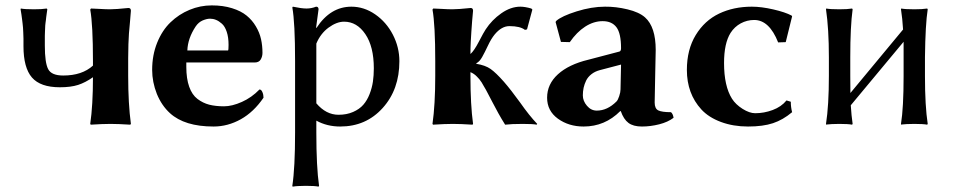

<svg xmlns="http://www.w3.org/2000/svg" viewBox="-20 -464 3596 719"><path d="M67.9 -291C67.9 -237.3 78.5 -198.2 99.6 -173.8C120.8 -149.4 155.6 -137.2 204.1 -137.2C231.4 -137.2 254.2 -140.1 272.5 -146C290.7 -151.9 309.2 -161.5 328.1 -174.8C328.1 -104.5 324.7 -46.2 317.9 0L319.8 2.9C349.4 1 374.2 0 394 0C413.2 0 437.8 1 467.8 2.9L470.2 0C463.4 -50.1 460 -110.2 460 -180.2V-246.1C460 -263.7 460.3 -281.2 460.9 -298.6C461.6 -316 462.2 -329.4 462.9 -338.9L466.8 -382.3L470.2 -423.8C470.2 -430.7 467.1 -434.1 460.9 -434.1C429.4 -430.8 406.4 -429.2 392.1 -429.2C382 -429.2 368.5 -429.7 351.6 -430.7C334.6 -431.6 324.4 -432.1 320.8 -432.1L317.9 -428.2C324.7 -390.8 328.1 -326.3 328.1 -234.9V-218.3C300.8 -193.5 263.7 -181.2 216.8 -181.2C187.5 -181.2 168.7 -189.1 160.4 -205.1C152.1 -221 147.9 -250.3 147.9 -293V-313.5V-330.1C147.9 -335 148.1 -339.9 148.4 -345C148.8 -350 148.9 -353.9 148.9 -356.7C148.9 -359.5 149.1 -363.3 149.4 -368.2L150.4 -377.9C150.7 -379.6 151.2 -383.2 151.9 -388.9C152.5 -394.6 152.9 -398.3 153.1 -399.9C153.2 -401.5 153.9 -406.2 155 -413.8C156.2 -421.5 156.9 -426.6 157.2 -429.2L154.8 -432.1L150.4 -431.6C147.5 -431 142 -430.4 134 -429.9C126.1 -429.4 117 -429.2 106.9 -429.2C83.5 -429.2 67.2 -430.2 58.1 -432.1L57.1 -429.2C57.8 -425.6 58.8 -419 60.3 -409.4C61.8 -399.8 62.6 -393.8 62.7 -391.4C62.9 -388.9 63.5 -384 64.5 -376.7C65.4 -369.4 66 -363.8 66.2 -359.9C66.3 -356 66.7 -350.2 67.1 -342.5C67.6 -334.9 67.9 -327.1 67.9 -319.3Z M681.6 -274.9C682.6 -305.2 693 -335.3 712.9 -365.2C720.1 -375.7 728.8 -383.1 739 -387.5C749.3 -391.8 758.5 -394 766.6 -394C774.1 -394 781.5 -392.6 788.8 -389.6C796.1 -386.7 803.5 -381.9 811 -375.2C818.5 -368.6 824.5 -358.4 829.1 -344.7C833.7 -331.1 835.9 -314.8 835.9 -295.9C835.9 -283.2 835.3 -276.2 834 -274.9ZM951.7 -128.9C932.1 -108.7 910.2 -93.2 885.7 -82.3C861.3 -71.4 839 -65.9 818.8 -65.9C797.7 -65.9 779.2 -68 763.4 -72C747.6 -76.1 733 -83.3 719.5 -93.5C706 -103.8 695.6 -119 688.5 -139.2C681.3 -159.3 677.7 -184.2 677.7 -213.9V-230H933.6C944.3 -230 951.9 -233.7 956.3 -241.2C960.7 -248.7 962.9 -257 962.9 -266.1C962.9 -284 961.1 -301.1 957.5 -317.4C953.9 -333.7 947.5 -349.6 938.2 -365.2C929 -380.9 917.3 -394.4 903.3 -405.8C889.3 -417.2 871.2 -426.4 848.9 -433.3C826.6 -440.3 801.3 -443.8 772.9 -443.8C744.3 -443.8 716.6 -438.3 689.9 -427.2C663.2 -416.2 639.5 -400.6 618.7 -380.6C597.8 -360.6 581.1 -335.1 568.6 -304.2C556.1 -273.3 549.8 -239.3 549.8 -202.1C549.8 -171.9 555.7 -141.9 567.4 -112.3C579.4 -83 595.9 -58.9 616.7 -40C653.2 -6.8 707.5 9.8 779.8 9.8C815.3 9.8 849.2 0.7 881.6 -17.3C914 -35.4 942.4 -62.3 966.8 -98.1C966.8 -105.6 965.4 -112.6 962.6 -119.1C959.9 -125.7 956.2 -128.9 951.7 -128.9Z M1164.6 -300.8C1175 -325.8 1190.3 -345.8 1210.4 -360.6C1230.6 -375.4 1250 -382.8 1268.6 -382.8C1300.5 -382.8 1327 -367.3 1348.1 -336.2C1369.3 -305.1 1379.9 -262.4 1379.9 -208C1379.9 -190.4 1378.7 -173.8 1376.5 -158.2C1374.2 -142.6 1370 -127 1364 -111.6C1358 -96.1 1350.2 -82.8 1340.6 -71.8C1331 -60.7 1318.2 -51.7 1302.2 -44.7C1286.3 -37.7 1268.1 -34.2 1247.6 -34.2C1216.6 -34.2 1189 -48.5 1164.6 -77.1ZM1085 32.2C1085 121.1 1081.5 187.7 1074.7 231.9L1075.7 234.9L1080.1 234.4C1083.3 233.7 1089 233.2 1097.2 232.7C1105.3 232.2 1114.6 231.9 1125 231.9C1147.8 231.9 1163.7 232.9 1172.9 234.9L1174.8 231.9C1168 184.7 1164.6 118.2 1164.6 32.2V-12.2C1191.2 2.4 1221 9.8 1253.9 9.8C1318.4 9.8 1371.4 -13.3 1413.1 -59.6C1454.8 -105.8 1475.6 -164.2 1475.6 -234.9C1475.6 -269.7 1467.4 -302.8 1451.2 -334.2C1434.9 -365.6 1412.8 -391 1385 -410.2C1357.2 -429.4 1327.5 -439 1295.9 -439C1243.5 -439 1200 -412.6 1165.5 -359.9H1163.6L1172.9 -429.2C1172.9 -435.7 1169.8 -439 1163.6 -439C1151.9 -434.4 1140 -432.1 1127.9 -432.1C1115.6 -432.1 1098.5 -434.4 1076.7 -439L1074.7 -436C1081.5 -398.9 1085 -331.9 1085 -234.9Z M1609.9 -234.9V-180.2C1609.9 -107.6 1606.4 -47.5 1599.6 0L1601.6 2.9C1631.5 1 1656.2 0 1675.8 0C1695.3 0 1719.9 1 1749.5 2.9L1751.5 0C1745 -47.5 1741.7 -107.6 1741.7 -180.2V-193.8C1746.3 -191.9 1750.5 -189.6 1754.4 -187C1758.3 -184.4 1762.1 -181.2 1765.9 -177.2C1769.6 -173.3 1772.6 -170.1 1774.9 -167.5C1777.2 -164.9 1780.1 -160.8 1783.7 -155.3L1791 -142.6C1792.6 -140.3 1795.5 -135.4 1799.6 -127.9C1803.6 -120.4 1806.3 -115.4 1807.6 -112.8L1824.2 -81.1L1846.2 -40C1853.4 -27 1861.8 -12.7 1871.6 2.9C1886.9 1 1908.9 0 1937.5 0C1963.5 0 1981 1 1989.7 2.9L1991.7 0C1971.8 -20.8 1950.5 -47.5 1927.7 -80.1C1904.6 -112 1884.3 -138 1866.7 -158.2C1847.2 -180.3 1830.7 -196.1 1817.4 -205.6C1804 -215 1786.1 -221.5 1763.7 -225.1V-227.1C1771.8 -231 1779.1 -238.8 1785.6 -250.5C1792.2 -262.2 1799.4 -276.5 1807.4 -293.5C1815.3 -310.4 1823.7 -324.2 1832.5 -335C1849.8 -355.8 1868.2 -366.2 1887.7 -366.2C1914.4 -366.2 1933.8 -361.5 1945.8 -352.1L1953.6 -354L1973.6 -428.2L1969.7 -432.1C1953.8 -436.7 1940.1 -439 1928.7 -439C1904.6 -439 1880.8 -430.7 1857.2 -414.1C1833.6 -397.5 1814.1 -377.4 1798.8 -354C1793.9 -346.8 1785.5 -331.6 1773.4 -308.3C1761.4 -285.1 1750.8 -269.5 1741.7 -261.7C1741.7 -277 1742.1 -292.4 1742.9 -307.9C1743.7 -323.3 1744.5 -335.6 1745.1 -344.7C1745.8 -353.8 1746.7 -367.2 1748 -384.8L1751.5 -423.8C1751.5 -430.7 1748.5 -434.1 1742.7 -434.1C1711.1 -430.8 1688.2 -429.2 1673.8 -429.2C1663.7 -429.2 1650.2 -429.7 1633.3 -430.7C1616.4 -431.6 1606.1 -432.1 1602.5 -432.1L1599.6 -428.2C1606.4 -390.8 1609.9 -326.3 1609.9 -234.9Z M2305.7 -222.2 2303.7 -128.9C2303.7 -122.1 2302.1 -113.8 2298.8 -104C2295.6 -94.2 2292.2 -87.6 2288.6 -84C2265.8 -61.2 2241.2 -49.8 2214.8 -49.8C2200.5 -49.8 2188.2 -55.8 2178 -67.9C2167.7 -79.9 2162.6 -92.9 2162.6 -106.9C2162.6 -116.7 2163.6 -126.1 2165.5 -135.3C2167.5 -144.4 2170.7 -153.4 2175 -162.4C2179.4 -171.3 2186 -179.2 2194.6 -186C2203.2 -192.9 2213.5 -197.9 2225.6 -201.2ZM2431.6 -80.1C2431.6 -91.1 2432.3 -126.1 2433.6 -185.1C2434.9 -244 2435.5 -274.6 2435.5 -276.9C2435.5 -334.5 2422.2 -375.2 2395.5 -398.9C2380.9 -411.9 2359 -422 2329.8 -429C2300.7 -436 2272.6 -439.3 2245.6 -439C2212.1 -439 2176.7 -433.1 2139.4 -421.4C2102.1 -409.7 2076.8 -397.9 2063.5 -386.2L2060.5 -381.8L2080.6 -307.1L2113.8 -306.2C2131 -331.2 2150.2 -350.6 2171.4 -364.3C2192.5 -377.9 2214.4 -384.8 2236.8 -384.8C2259.9 -384.8 2277.2 -377.1 2288.6 -361.8C2300 -346.5 2305.7 -320.3 2305.7 -283.2C2305.7 -276.4 2303.7 -272.3 2299.8 -271L2182.6 -240.2C2134.1 -228.5 2096.4 -210.4 2069.3 -185.8C2042.3 -161.2 2028.8 -132 2028.8 -98.1C2028.8 -65.3 2042.3 -39.1 2069.3 -19.5C2096.4 0 2128.4 9.8 2165.5 9.8C2218.6 9.8 2264.3 -9.4 2302.7 -47.9H2304.7C2311.8 -27.3 2321.5 -12.6 2333.5 -3.7C2345.5 5.3 2362.3 9.8 2383.8 9.8C2405.3 9.8 2426.9 7 2448.7 1.5C2470.5 -4.1 2488.4 -12.2 2502.4 -22.9C2500.8 -33 2497.6 -40 2492.7 -43.9C2470.2 -43.9 2454.4 -46.1 2445.3 -50.5C2436.2 -54.9 2431.6 -64.8 2431.6 -80.1Z M2804.2 -389.2C2842 -389.2 2871.9 -361.2 2894 -305.2L2922.4 -306.2L2946.3 -402.8L2944.3 -405.8C2928.4 -414.2 2905.6 -421.9 2876 -428.7C2846.4 -435.5 2819.5 -439 2795.4 -439C2749.8 -439 2709 -430.3 2672.9 -413.1C2636.7 -395.8 2607.6 -369.1 2585.4 -332.8C2563.3 -296.5 2552.2 -252.9 2552.2 -202.1C2552.2 -142.9 2570.3 -93.6 2606.4 -54.2C2624.7 -34.3 2649.1 -18.7 2679.7 -7.3C2710.3 4.1 2744.1 9.8 2781.2 9.8C2818.7 9.8 2849.9 5.6 2874.8 -2.7C2899.7 -11 2923.5 -24.7 2946.3 -43.9C2943 -56.3 2941.4 -69.3 2941.4 -83L2925.3 -87.9C2912.3 -71.9 2895 -60 2873.5 -52C2852.1 -44 2830.2 -40 2808.1 -40C2793.8 -40 2778 -45.5 2760.7 -56.4C2743.5 -67.3 2730.3 -79.9 2721.2 -94.2C2701.3 -125.8 2691.4 -170.4 2691.4 -228C2691.4 -277.2 2699.5 -314.8 2715.8 -340.8C2725.6 -356.1 2738.3 -368 2753.9 -376.5C2769.5 -384.9 2786.3 -389.2 2804.2 -389.2Z M3164.1 -250C3164.1 -326.5 3167 -386.2 3172.9 -429.2L3170.9 -432.1L3166.5 -431.6C3163.6 -431 3158.1 -430.4 3150.1 -429.9C3142.2 -429.4 3133.1 -429.2 3123 -429.2C3099.6 -429.2 3083.3 -430.2 3074.2 -432.1L3073.2 -429.2C3080.4 -380.4 3084 -320.3 3084 -249V-180.2C3084 -106.3 3080.4 -46.2 3073.2 0L3074.2 2.9L3078.6 2C3081.5 1.6 3087.1 1.2 3095.2 0.7C3103.4 0.2 3112.6 0 3123 0C3145.8 0 3161.8 1 3170.9 2.9L3172.9 0C3169.9 -20.5 3167.6 -43.8 3166 -69.8L3363.8 -307.6V-250V-179.2C3363.8 -99.8 3360.5 -40 3354 0L3355 2.9L3359.4 2C3362.3 1.6 3367.8 1.2 3376 0.7C3384.1 0.2 3393.4 0 3403.8 0C3426.6 0 3442.7 1 3452.1 2.9L3454.1 0C3447.3 -44.3 3443.8 -104 3443.8 -179.2V-250C3444.8 -332 3448.2 -391.8 3454.1 -429.2L3452.1 -432.1L3447.8 -431.6C3444.8 -431 3439.3 -430.4 3431.2 -429.9C3423 -429.4 3413.9 -429.2 3403.8 -429.2C3380.4 -429.2 3364.1 -430.2 3355 -432.1L3354 -429.2C3357.6 -406.1 3360.2 -380.9 3361.8 -353.5L3164.6 -115.7C3164.2 -128.7 3164.1 -150.2 3164.1 -180.2Z"/></svg>

Font: Linux Biolinum G
Style: Bold
Weight: 700
Designer: Philipp H. Poll
Foundry: Philipp H. Poll
Version: Version 1.1.0